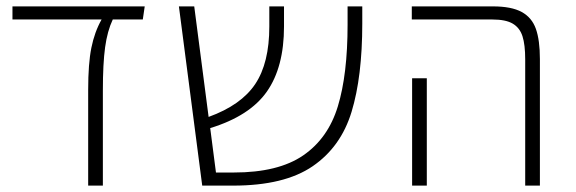

<svg xmlns="http://www.w3.org/2000/svg" viewBox="-20 -581 1804 601"><path d="M427 -520H333Q316 -484 309 -433Q302 -382 302 -297V0H256V-300Q256 -382 266 -431.5Q276 -481 298 -520H19V-561H433Z M1114 -561V-507Q1114 -341 1080.5 -231Q1047 -121 958.5 -60.5Q870 0 710 0H613L540 -561H588L633 -215Q735 -252 779 -318Q823 -384 823 -498V-561H869V-498Q869 -371 815.5 -294.5Q762 -218 638 -180L656 -41H712Q851 -41 929 -94.5Q1007 -148 1037.5 -248Q1068 -348 1068 -504V-561Z M1624 -395Q1624 -441 1615.5 -467.5Q1607 -494 1585 -507Q1563 -520 1521 -520H1269V-561H1523Q1581 -561 1613 -543.5Q1645 -526 1657.5 -490.5Q1670 -455 1670 -396V0H1624ZM1270 -336H1316V0H1270Z"/></svg>

Font: FiraGO ExtraLight
Style: Regular
Weight: 200
Designer: bBox Type
Foundry: bBox Type GmbH
Version: Version 1.001